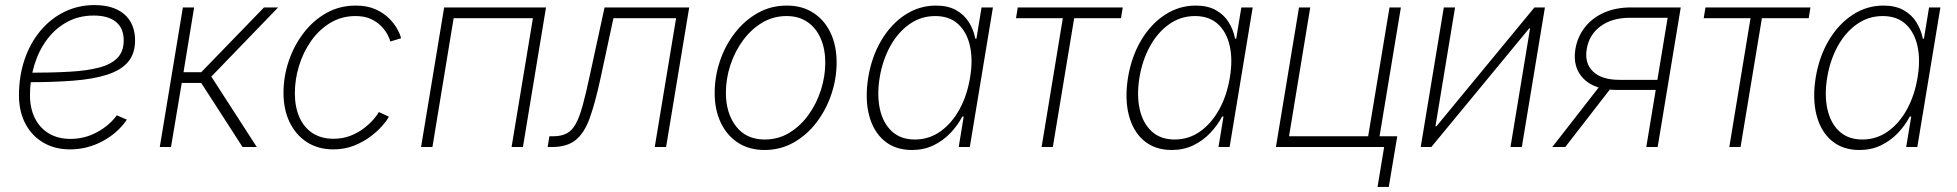

<svg xmlns="http://www.w3.org/2000/svg" viewBox="-20 -575 7655 751"><path d="M253.9 9.3Q194.3 9.3 149.2 -17.3Q104 -43.9 79.1 -91.6Q54.2 -139.2 54.2 -202.1Q54.2 -277.8 76.2 -342.3Q98.1 -406.7 138.2 -454.6Q178.2 -502.4 232.2 -528.8Q286.1 -555.2 349.6 -555.2Q399.9 -555.2 435.3 -538.8Q470.7 -522.5 489.5 -491.5Q508.3 -460.4 508.3 -417Q508.3 -364.7 480.7 -332.5Q453.1 -300.3 399.4 -283Q345.7 -265.6 267.3 -259.5Q189 -253.4 87.4 -253.4L91.3 -290.5Q181.6 -290.5 251.2 -294.4Q320.8 -298.3 367.9 -310.8Q415 -323.2 439.5 -348.6Q463.9 -374 463.9 -417Q463.9 -464.4 433.6 -489.3Q403.3 -514.2 346.7 -514.2Q288.6 -514.2 242.4 -489Q196.3 -463.9 163.8 -420.2Q131.3 -376.5 114.3 -320.6Q97.2 -264.6 97.2 -202.6Q97.2 -152.3 116 -113.8Q134.8 -75.2 170.4 -53.5Q206.1 -31.7 255.9 -31.7Q310.5 -31.7 358.6 -57.4Q406.7 -83 437 -124L476.1 -106.9Q440.9 -54.7 381.1 -22.7Q321.3 9.3 253.9 9.3Z M605 0 695.3 -545.9H739.3L697.8 -292.5H767.1L1012.7 -545.9H1067.9L806.6 -275.4L984.4 0H928.7L767.1 -250.5H690.9L648.9 0Z M1284.2 9.3Q1224.6 9.3 1180.9 -18.8Q1137.2 -46.9 1113 -96.7Q1088.9 -146.5 1088.9 -211.9Q1088.9 -275.4 1109.4 -336.2Q1129.9 -397 1167.5 -446Q1205.1 -495.1 1256.8 -524.2Q1308.6 -553.2 1371.6 -553.2Q1415.5 -553.2 1447.8 -539.1Q1480 -524.9 1501.2 -503.7Q1522.5 -482.4 1534.2 -460.9Q1545.9 -439.5 1548.8 -425.3L1506.3 -412.6Q1504.9 -422.4 1496.3 -438.7Q1487.8 -455.1 1471.9 -471.9Q1456.1 -488.8 1431.2 -500.5Q1406.2 -512.2 1370.6 -512.2Q1315.9 -512.2 1272 -485.6Q1228 -459 1197 -415Q1166 -371.1 1149.7 -317.6Q1133.3 -264.2 1133.3 -210Q1133.3 -157.2 1150.9 -116.9Q1168.5 -76.7 1202.4 -54.4Q1236.3 -32.2 1284.7 -32.2Q1321.3 -32.2 1351.8 -44.4Q1382.3 -56.6 1405.3 -74.7Q1428.2 -92.8 1442.6 -109.9Q1457 -127 1461.9 -136.7L1501 -118.7Q1493.7 -104 1475.1 -82.8Q1456.5 -61.5 1428.5 -40.5Q1400.4 -19.5 1364 -5.1Q1327.6 9.3 1284.2 9.3Z M2115.7 -545.9 2025.4 0H1981L2064.5 -503.9H1754.4L1671.4 0H1627L1717.3 -545.9Z M2122.1 0 2128.9 -42H2143.1Q2175.3 -42 2196.3 -53Q2217.3 -64 2231.9 -90.3Q2246.6 -116.7 2259 -162.1Q2271.5 -207.5 2286.1 -275.9L2344.7 -545.9H2675.8L2585.4 0H2541L2624.5 -503.9H2379.4L2328.1 -265.1Q2308.1 -173.8 2287.4 -115Q2266.6 -56.2 2232.7 -28.1Q2198.7 0 2139.6 0Z M2970.2 11.7Q2910.6 11.7 2866.9 -16.6Q2823.2 -44.9 2799.3 -95.2Q2775.4 -145.5 2775.4 -210.9Q2775.4 -274.4 2795.7 -335.2Q2815.9 -396 2853.8 -445.3Q2891.6 -494.6 2943.4 -523.9Q2995.1 -553.2 3058.1 -553.2Q3117.2 -553.2 3160.9 -525.1Q3204.6 -497.1 3228.5 -447Q3252.4 -397 3252.4 -330.6Q3252.4 -267.6 3231.9 -206.5Q3211.4 -145.5 3173.8 -96.2Q3136.2 -46.9 3084.5 -17.6Q3032.7 11.7 2970.2 11.7ZM2971.2 -29.3Q3024.9 -29.3 3068.4 -56.2Q3111.8 -83 3143.1 -126.7Q3174.3 -170.4 3191.2 -223.6Q3208 -276.9 3208 -329.6Q3208 -382.8 3190.4 -423.8Q3172.9 -464.8 3138.9 -488.5Q3105 -512.2 3056.6 -512.2Q3004.9 -512.2 2961.7 -486.6Q2918.5 -460.9 2886.5 -417.5Q2854.5 -374 2836.9 -320.6Q2819.3 -267.1 2819.3 -211.9Q2819.3 -132.3 2859.1 -80.8Q2898.9 -29.3 2971.2 -29.3Z M3546.9 11.7Q3481.4 11.7 3438.5 -24.7Q3395.5 -61 3379.2 -125Q3362.8 -189 3376 -271.5Q3389.6 -354 3427.5 -417.5Q3465.3 -481 3520.5 -517.1Q3575.7 -553.2 3641.1 -553.2Q3687.5 -553.2 3719.2 -535.6Q3751 -518.1 3769.5 -488.5Q3788.1 -459 3794.9 -423.8H3799.3L3819.3 -545.9H3863.8L3773.4 0H3730L3749.5 -119.1H3744.1Q3725.6 -84 3697 -54.2Q3668.5 -24.4 3630.9 -6.3Q3593.3 11.7 3546.9 11.7ZM3558.6 -29.3Q3613.8 -29.3 3658.4 -61Q3703.1 -92.8 3733.2 -147.7Q3763.2 -202.6 3774.4 -272Q3786.1 -341.3 3773.9 -395.5Q3761.7 -449.7 3727.5 -481Q3693.4 -512.2 3638.2 -512.2Q3582.5 -512.2 3537.4 -480.5Q3492.2 -448.7 3462.2 -394.3Q3432.1 -339.8 3420.9 -272Q3409.7 -203.6 3421.6 -148.7Q3433.6 -93.8 3468.3 -61.5Q3502.9 -29.3 3558.6 -29.3Z M4054.2 0 4137.2 -503.9H3954.1L3960.9 -545.9H4371.6L4364.7 -503.9H4181.6L4098.1 0Z M4563 11.7Q4497.6 11.7 4454.6 -24.7Q4411.6 -61 4395.3 -125Q4378.9 -189 4392.1 -271.5Q4405.8 -354 4443.6 -417.5Q4481.4 -481 4536.6 -517.1Q4591.8 -553.2 4657.2 -553.2Q4703.6 -553.2 4735.4 -535.6Q4767.1 -518.1 4785.6 -488.5Q4804.2 -459 4811 -423.8H4815.4L4835.4 -545.9H4879.9L4789.6 0H4746.1L4765.6 -119.1H4760.3Q4741.7 -84 4713.1 -54.2Q4684.6 -24.4 4647 -6.3Q4609.4 11.7 4563 11.7ZM4574.7 -29.3Q4629.9 -29.3 4674.6 -61Q4719.2 -92.8 4749.3 -147.7Q4779.3 -202.6 4790.5 -272Q4802.2 -341.3 4790 -395.5Q4777.8 -449.7 4743.7 -481Q4709.5 -512.2 4654.3 -512.2Q4598.6 -512.2 4553.5 -480.5Q4508.3 -448.7 4478.3 -394.3Q4448.2 -339.8 4437 -272Q4425.8 -203.6 4437.7 -148.7Q4449.7 -93.8 4484.4 -61.5Q4519 -29.3 4574.7 -29.3Z M4970.7 0 5061 -545.9H5105L5022 -42H5331.5L5415 -545.9H5459.5L5369.1 0ZM5368.2 156.2 5394 0H5346.7L5353.5 -42H5445.3L5412.1 156.2Z M5932.6 0H5888.2L5964.8 -463.9H5961.4L5578.6 0H5537.1L5627.4 -545.9H5671.4L5594.7 -81.1H5598.6L5981.9 -545.9H6022.9Z M6463.9 0H6419.4L6502.9 -505.4H6355Q6285.2 -505.4 6240.5 -472.4Q6195.8 -439.5 6186.5 -383.3Q6177.2 -327.6 6211.2 -295.2Q6245.1 -262.7 6314.5 -262.7H6482.4L6476.1 -223.1H6305.7Q6217.3 -223.1 6173.8 -267.3Q6130.4 -311.5 6142.1 -383.3Q6150.4 -431.6 6179.2 -468.3Q6208 -504.9 6253.9 -525.4Q6299.8 -545.9 6359.4 -545.9H6554.2ZM6102.5 0H6051.8L6244.6 -247.6H6294.4Z M6744.1 0 6827.1 -503.9H6644L6650.9 -545.9H7061.5L7054.7 -503.9H6871.6L6788.1 0Z M7252.9 11.7Q7187.5 11.7 7144.5 -24.7Q7101.6 -61 7085.2 -125Q7068.8 -189 7082 -271.5Q7095.7 -354 7133.5 -417.5Q7171.4 -481 7226.6 -517.1Q7281.7 -553.2 7347.2 -553.2Q7393.6 -553.2 7425.3 -535.6Q7457 -518.1 7475.6 -488.5Q7494.1 -459 7501 -423.8H7505.4L7525.4 -545.9H7569.8L7479.5 0H7436L7455.6 -119.1H7450.2Q7431.6 -84 7403.1 -54.2Q7374.5 -24.4 7336.9 -6.3Q7299.3 11.7 7252.9 11.7ZM7264.6 -29.3Q7319.8 -29.3 7364.5 -61Q7409.2 -92.8 7439.2 -147.7Q7469.2 -202.6 7480.5 -272Q7492.2 -341.3 7480 -395.5Q7467.8 -449.7 7433.6 -481Q7399.4 -512.2 7344.2 -512.2Q7288.6 -512.2 7243.4 -480.5Q7198.2 -448.7 7168.2 -394.3Q7138.2 -339.8 7127 -272Q7115.7 -203.6 7127.7 -148.7Q7139.6 -93.8 7174.3 -61.5Q7209 -29.3 7264.6 -29.3Z"/></svg>

Font: Inter ExtraLight
Style: Italic
Weight: 250
Italic angle: -9.3988°
Designer: Rasmus Andersson
Foundry: rsms
Version: Version 4.001;git-66647c0bb